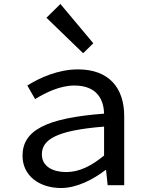

<svg xmlns="http://www.w3.org/2000/svg" viewBox="-20 -929 740 963"><path d="M213 -840 397 -662 448 -712 283 -909ZM93 -148C93 -46 179 14 286 14C365 14 446 -28 509 -76H512L520 0H603V-346C603 -489 526 -581 371 -581C271 -581 177 -538 117 -500L156 -432C210 -465 281 -500 353 -500C462 -500 500 -435 502 -359C211 -337 93 -275 93 -148ZM502 -149C438 -96 377 -66 312 -66C248 -66 190 -92 190 -155C190 -229 263 -275 502 -294Z"/></svg>

Font: Kawkab Mono Light
Style: Bold
Weight: 400
Monospace: yes
Designer: Abdullah Arif
Foundry: Abdullah Arif
Version: Version 1.000;PS 000.500;hotconv 1.0.88;makeotf.lib2.5.64775